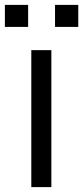

<svg xmlns="http://www.w3.org/2000/svg" viewBox="-38 -765 340 785"><path d="M172 -560V0H90V-560ZM-18 -655V-745H77V-655ZM187 -655V-745H282V-655Z"/></svg>

Font: Carrois Gothic SC
Style: Regular
Weight: 400
Designer: Ralph du Carrois
Foundry: Ralph du Carrois
Version: Version 1.002